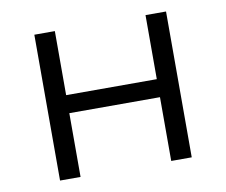

<svg xmlns="http://www.w3.org/2000/svg" viewBox="-64 -604 803 682"><g transform="rotate(-10 338.0 -263.0)"><path d="M174 0V-230H501V0H575V-526H501V-295H174V-526H100V0Z"/></g></svg>

Font: Montserrat-Alt1
Style: Regular
Weight: 400
Designer: Differentunic
Foundry: Differentunic
Version: Version 7.222